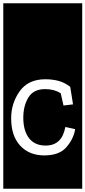

<svg xmlns="http://www.w3.org/2000/svg" viewBox="-32 -937 521 1170"><path d="M-12 213V-917H469V213ZM426 -150 366 -163Q346 -50 246 -50Q180 -50 145 -95Q110 -140 110 -220Q110 -292 141 -343Q172 -394 243 -394Q298 -394 338 -369L355 -294L413 -301L396 -408Q362 -434 325 -444Q288 -454 244 -454Q140 -454 88 -381Q36 -308 36 -216Q36 -109 91 -49.5Q146 10 238 10Q330 10 373.5 -41Q417 -92 426 -150Z"/></svg>

Font: Zilla Slab Highlight Regular
Style: Regular
Weight: 400
Designer: Typotheque Type Foundry
Foundry: Typotheque type foundry
Version: Version 1.1; 2017; ttfautohint (v1.6)